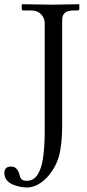

<svg xmlns="http://www.w3.org/2000/svg" viewBox="-63 -666 399 885"><path d="M61 167.5Q80.6 167.5 95 156.2Q109.4 145 120.6 119.1Q131.8 93.3 137.5 46.9Q143.1 0.5 143.1 -65.4V-558.6Q143.1 -583 126.5 -600.3Q109.9 -617.7 81.5 -617.7H45.4Q37.1 -617.7 37.1 -626V-644.5L39.1 -646.5Q142.6 -644.5 181.6 -644.5L300.8 -646.5L302.7 -644.5V-626Q302.7 -617.7 294.9 -617.7H278.3Q248.5 -617.7 236.1 -606.9Q223.6 -596.2 223.6 -574.2V-87.4Q223.6 2.4 207.8 56.9Q191.9 111.3 150.4 155.3Q106.4 198.2 61.5 198.2Q46.9 198.2 30.8 195.1Q14.6 191.9 -2.9 185.1Q-20.5 178.2 -31.7 164.3Q-43 150.4 -43 131.8Q-43 101.6 -11.2 101.6Q17.6 101.6 27.3 141.1Q28.8 147 30 150.4Q31.2 153.8 34.7 158.4Q38.1 163.1 44.7 165.3Q51.3 167.5 61 167.5Z"/></svg>

Font: Libertinage
Style: f
Weight: 400
Designer: OSP
Foundry: OSP
Version: Version 1.0; 2008; OFL relea